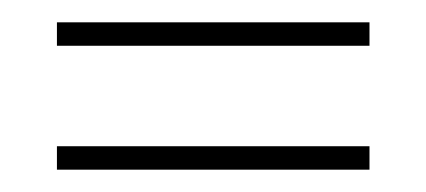

<svg xmlns="http://www.w3.org/2000/svg" viewBox="-20 -396 382 172"><path d="M311 -376V-355H31V-376ZM311 -265V-244H31V-265Z"/></svg>

Font: Moniqa SemBd Narrow Heading
Style: Regular
Weight: 600
Width: 4
Designer: Rajesh Rajput
Foundry: Rajesh Rajput
Version: Version 1.000